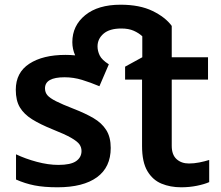

<svg xmlns="http://www.w3.org/2000/svg" viewBox="-20 -785 937 815"><path d="M224 10Q167 10 126.5 2Q86 -6 48 -23V-130Q88 -111 136.5 -98Q185 -85 228 -85Q280 -85 303 -101Q326 -117 326 -144Q326 -160 317 -172.5Q308 -185 282 -200Q256 -215 203 -236Q151 -257 116.5 -278.5Q82 -300 64.5 -329Q47 -358 47 -404Q47 -477 104.5 -514.5Q162 -552 258 -552Q279 -552 299 -550Q287 -577 287 -606Q287 -676 341.5 -720.5Q396 -765 492 -765Q573 -765 627.5 -738.5Q682 -712 709 -675V-542H863V-447H709V-166Q709 -128 729.5 -109.5Q750 -91 782 -91Q804 -91 826.5 -95.5Q849 -100 868 -106V-12Q848 -3 816 3.5Q784 10 749 10Q703 10 665.5 -5.5Q628 -21 605.5 -59Q583 -97 583 -165V-447H511V-502L584 -542V-631Q569 -645 547.5 -654.5Q526 -664 495 -664Q445 -664 419.5 -642Q394 -620 394 -588Q394 -569 403 -550Q412 -531 442 -512L402 -419Q364 -435 328 -446Q292 -457 254 -457Q171 -457 171 -410Q171 -393 181 -381Q191 -369 217.5 -355.5Q244 -342 293 -323Q342 -304 377 -283.5Q412 -263 431 -233Q450 -203 450 -157Q450 -75 391.5 -32.5Q333 10 224 10Z"/></svg>

Font: Noto Sans SemiBold
Style: Regular
Weight: 600
Designer: Monotype Design Team
Foundry: Monotype Imaging Inc.
Version: Version 2.007